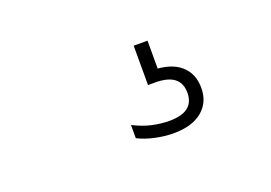

<svg xmlns="http://www.w3.org/2000/svg" viewBox="-47 -116 599 424"><g transform="rotate(-20 253.0 96.0)"><path d="M303.5 202Q282.5 202 260 197Q237.5 192 221 183.5V152.5Q243.5 164 264.2 168.5Q285 173 304 173Q333.5 173 348 161.8Q362.5 150.5 362.5 128Q362.5 82.5 303.5 82.5H286.5V-10H319V70.5L305 55Q348.5 55 371.8 74.5Q395 94 395 128.5Q395 162.5 371 182.2Q347 202 303.5 202Z"/></g></svg>

Font: Encode Sans Condensed Thin ExtraLight
Style: Regular
Weight: 250
Version: Version 3.002